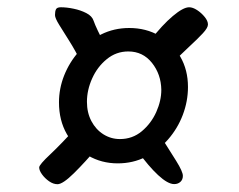

<svg xmlns="http://www.w3.org/2000/svg" viewBox="-20 -560 640 515"><path d="M295.7 -121.8Q252.2 -121.8 216.3 -142.7Q180.5 -163.5 159.3 -200.3Q138.2 -237 138.2 -285.5Q138.2 -322.6 152.2 -357.9Q166.3 -393.2 191.6 -421.8Q216.8 -450.4 251.4 -467.7Q286 -484.9 326.6 -484.9Q371.8 -484.9 407.4 -464.2Q442.9 -443.6 463.6 -408Q484.2 -372.5 484.2 -326.7Q484.2 -288.5 470.3 -251.8Q456.4 -215.2 430.6 -185.7Q404.9 -156.3 370.8 -139.1Q336.7 -121.8 295.7 -121.8ZM324.1 -422Q291.6 -422 266.4 -401.3Q241.1 -380.7 227.2 -349.6Q213.2 -318.5 213.2 -286.9Q213.2 -257.9 225.1 -235.2Q237.1 -212.5 257.4 -199.7Q277.7 -187 301.7 -187Q335.3 -187 360.4 -208Q385.4 -229 399.1 -259.4Q412.7 -289.9 412.7 -319.1Q412 -360.8 387.6 -391.4Q363.2 -422 324.1 -422ZM350.1 -153.5 408.3 -198.7Q434.2 -157.7 452.4 -128.7Q470.5 -99.7 470.5 -88.3Q470.5 -78.1 463.8 -72.1Q457.1 -66.2 447.3 -66.2Q430.1 -66.2 404.1 -90.3Q378.2 -114.4 350.1 -153.5ZM231.1 -504.2Q234.5 -494.2 242.7 -477Q250.8 -459.8 260.8 -442.2L197.2 -393.8Q182.1 -424.4 166 -449.9Q149.9 -475.3 138.7 -493.5Q127.5 -511.6 127.5 -519.6Q127.5 -529.7 130.2 -535.1Q132.9 -540.5 143.3 -540.5Q158.9 -540.5 177.5 -536.6Q196.1 -532.8 211.5 -524.9Q227 -517 231.1 -504.2ZM85.1 -110.9Q85.1 -118.3 115.1 -146.3Q145 -174.4 189 -223.1L243.9 -167Q208.3 -125 178.3 -95.4Q148.4 -65.9 134.2 -65.9Q123 -65.9 111.6 -73.8Q100.3 -81.8 92.7 -92.3Q85.1 -102.8 85.1 -110.9ZM537.8 -494.3Q537.8 -485.5 524 -470.6Q510.3 -455.8 487.8 -435.1Q465.4 -414.4 439.5 -387.8L383.3 -451.9Q415.4 -493.3 443.5 -516.9Q471.5 -540.5 487.3 -540.5Q497.1 -540.5 508.6 -533Q520.1 -525.5 529 -514.6Q537.8 -503.8 537.8 -494.3Z"/></svg>

Font: Kalam Variable Light
Style: Regular
Weight: 300
Designer: Lipi Raval, Jonny Pinhorn
Foundry: Indian Type Foundry
Version: Version 3.000